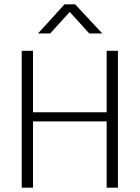

<svg xmlns="http://www.w3.org/2000/svg" viewBox="-20 -864 643 884"><path d="M80 0V-630H132V-347H471V-630H523V0H471V-305H132V0ZM277 -844H326L451 -710H391L301 -809L211 -710H155Z"/></svg>

Font: Mukta ExtraLight
Style: Regular
Weight: 275
Designer: Girish Dalvi and Yashodeep Gholap
Foundry: Ek Type
Version: Version 2.538;PS 1.002;hotconv 16.6.51;makeotf.lib2.5.65220;